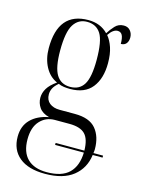

<svg xmlns="http://www.w3.org/2000/svg" viewBox="-121 -633 696 942"><g transform="rotate(15 227.5 -161.5)"><path d="M202 240Q117 240 71.5 202.5Q26 165 26 98Q26 44 59 10.5Q92 -23 150 -34Q115 -43 99.5 -65.5Q84 -88 84 -115Q84 -140 98 -163Q112 -186 144 -208Q105 -225 83 -266Q61 -307 61 -361Q61 -544 214 -544Q276 -544 314 -504Q327 -525 344.5 -544Q362 -563 389 -563Q410 -563 422 -548.5Q434 -534 434 -514Q434 -495 424.5 -483.5Q415 -472 397 -472Q397 -503 389.5 -516.5Q382 -530 366 -530Q343 -530 321 -497Q339 -476 350 -443Q361 -410 361 -364Q361 -286 324.5 -240Q288 -194 213 -194Q198 -194 182.5 -196Q167 -198 154 -204Q135 -188 127.5 -173Q120 -158 120 -142Q120 -113 139.5 -97.5Q159 -82 191 -82H268Q343 -82 375.5 -43Q408 -4 408 60Q408 69 406 80H455V90H405Q396 159 345 199.5Q294 240 202 240ZM211 -204Q258 -204 280.5 -240.5Q303 -277 303 -365Q303 -461 280 -497.5Q257 -534 210 -534Q166 -534 142 -496Q118 -458 118 -364Q118 -278 141 -241Q164 -204 211 -204ZM208 230Q285 230 321.5 194Q358 158 360 90H214V80H360Q359 21 334.5 -3.5Q310 -28 255 -28H181Q136 -28 106 4.5Q76 37 76 98Q76 163 110 196.5Q144 230 208 230Z"/></g></svg>

Font: Noto Serif Display Condensed Light
Style: Regular
Weight: 300
Width: 3
Designer: Monotype Design Team
Foundry: Monotype Imaging Inc.
Version: Version 2.009